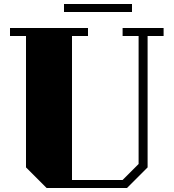

<svg xmlns="http://www.w3.org/2000/svg" viewBox="-20 -940 868 960"><path d="M798 -760H718V-103L615 0H213L110 -103V-760H30V-800H420V-760H340V-40H593L673 -120V-760H593V-800H798ZM640 -920V-880H300V-920Z"/></svg>

Font: Kumar One
Style: Regular
Weight: 400
Designer: Parimal Parmar
Foundry: Indian Type Foundry
Version: Version 1.000;PS 1.000;hotconv 1.0.88;makeotf.lib2.5.647800